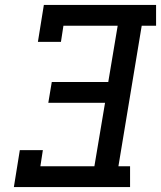

<svg xmlns="http://www.w3.org/2000/svg" viewBox="-20 -755 650 775"><path d="M36 0 60 -149H153L143 -84H361L404 -340H175L189 -424H417L455 -651H236L226 -586H133L157 -735H610V-651H552L458 -84H505V0Z"/></svg>

Font: Iosevka Curly Slab MdEx
Style: Italic
Weight: 500
Width: 7
Italic angle: -9°
Monospace: yes
Designer: Belleve Invis
Foundry: Belleve Invis
Version: Version 11.0.0; ttfautohint (v1.8.3)